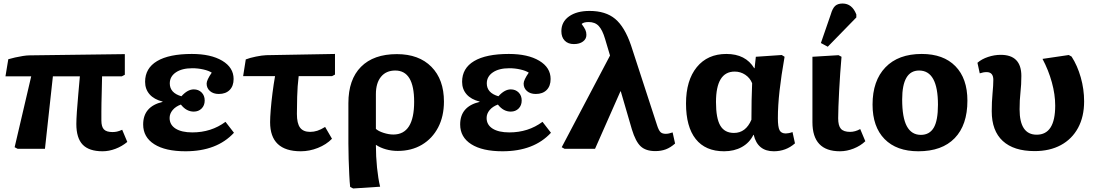

<svg xmlns="http://www.w3.org/2000/svg" viewBox="-20 -844 6218 1089"><path d="M562 14Q485 14 449 -23.5Q413 -61 413 -141Q413 -165 416 -210.5Q419 -256 424 -309.5Q429 -363 433 -411H280L235 0H80L63 -9L157 -411H11L27 -508Q43 -513 65.5 -518Q88 -523 110 -526.5Q132 -530 148 -530L688 -537V-420L671 -411H559Q558 -357 557 -321Q556 -285 555.5 -259Q555 -233 555 -210.5Q555 -188 555 -161Q555 -125 569.5 -110Q584 -95 618 -95Q631 -95 643 -97.5Q655 -100 673 -108L702 -39Q672 -14 635 0Q598 14 562 14Z M1032 14Q918 14 855 -26Q792 -66 792 -138Q792 -240 902 -266V-268Q854 -280 828.5 -309Q803 -338 803 -380Q803 -457 871 -497.5Q939 -538 1068 -538Q1176 -538 1240.5 -499.5Q1305 -461 1305 -396Q1305 -356 1282.5 -333.5Q1260 -311 1221 -311Q1190 -311 1171 -327.5Q1152 -344 1152 -370Q1152 -390 1181 -432Q1164 -443 1133.5 -450Q1103 -457 1071 -457Q1012 -457 977.5 -433.5Q943 -410 943 -371Q943 -317 1009 -298Q1044 -337 1079 -337Q1106 -337 1123.5 -319.5Q1141 -302 1141 -274Q1141 -246 1123.5 -228.5Q1106 -211 1079 -211Q1037 -211 1006 -251Q976 -240 959 -219.5Q942 -199 942 -175Q942 -136 976 -114.5Q1010 -93 1071 -93Q1178 -93 1259 -153L1307 -91Q1210 14 1032 14Z M1686 14Q1512 14 1512 -151Q1512 -177 1515.5 -221Q1519 -265 1525.5 -316Q1532 -367 1540 -412H1359L1374 -507Q1397 -516 1431.5 -523Q1466 -530 1490 -531L1880 -538V-421L1863 -412H1674Q1667 -355 1665.5 -295Q1664 -235 1664 -198Q1664 -144 1682 -120Q1700 -96 1739 -96Q1760 -96 1780 -102.5Q1800 -109 1824 -124L1863 -57Q1831 -24 1783 -5Q1735 14 1686 14Z M1983 225 1966 216Q1963 189 1961 147Q1959 105 1957.5 58.5Q1956 12 1956 -30V-259Q1956 -393 2027.5 -465Q2099 -537 2231 -537Q2356 -537 2427 -465Q2498 -393 2498 -268Q2498 -184 2465 -121Q2432 -58 2373 -23Q2314 12 2236 12Q2201 12 2169 3Q2137 -6 2113 -22H2112Q2112 44 2118.5 107Q2125 170 2136 215ZM2211 -81Q2329 -81 2329 -267Q2329 -444 2222 -444Q2170 -444 2141 -408.5Q2112 -373 2112 -310V-113Q2126 -100 2155.5 -90.5Q2185 -81 2211 -81Z M2830 14Q2716 14 2653 -26Q2590 -66 2590 -138Q2590 -240 2700 -266V-268Q2652 -280 2626.5 -309Q2601 -338 2601 -380Q2601 -457 2669 -497.5Q2737 -538 2866 -538Q2974 -538 3038.5 -499.5Q3103 -461 3103 -396Q3103 -356 3080.5 -333.5Q3058 -311 3019 -311Q2988 -311 2969 -327.5Q2950 -344 2950 -370Q2950 -390 2979 -432Q2962 -443 2931.5 -450Q2901 -457 2869 -457Q2810 -457 2775.5 -433.5Q2741 -410 2741 -371Q2741 -317 2807 -298Q2842 -337 2877 -337Q2904 -337 2921.5 -319.5Q2939 -302 2939 -274Q2939 -246 2921.5 -228.5Q2904 -211 2877 -211Q2835 -211 2804 -251Q2774 -240 2757 -219.5Q2740 -199 2740 -175Q2740 -136 2774 -114.5Q2808 -93 2869 -93Q2976 -93 3057 -153L3105 -91Q3008 14 2830 14Z M3795 -93 3809 -30Q3783 -7 3756.5 3Q3730 13 3697 13Q3643 13 3614 -14Q3585 -41 3564 -110L3501 -326H3499L3355 0H3182L3166 -9L3440 -529L3412 -623Q3397 -674 3376 -696.5Q3355 -719 3319 -719Q3290 -719 3279 -708Q3294 -688 3300 -675Q3306 -662 3306 -646Q3306 -623 3286.5 -608.5Q3267 -594 3235 -594Q3202 -594 3183 -613.5Q3164 -633 3164 -667Q3164 -720 3207.5 -751Q3251 -782 3324 -782Q3415 -782 3469 -737Q3523 -692 3559 -587L3707 -133Q3716 -105 3726 -95Q3736 -85 3756 -85Q3773 -85 3795 -93Z M4087 14Q3981 14 3926 -55.5Q3871 -125 3871 -257Q3871 -388 3932 -463Q3993 -538 4100 -538Q4209 -538 4258 -457H4260L4267 -522L4414 -532L4430 -522Q4411 -414 4401.5 -329Q4392 -244 4392 -174Q4392 -124 4401.5 -105.5Q4411 -87 4437 -87Q4444 -87 4454.5 -89Q4465 -91 4475 -95L4489 -31Q4438 14 4369 14Q4277 14 4255 -79H4253Q4231 -34 4187.5 -10Q4144 14 4087 14ZM4143 -90Q4210 -90 4242 -165Q4242 -217 4243 -274Q4244 -331 4246 -372Q4234 -402 4207 -420Q4180 -438 4147 -438Q4041 -438 4041 -265Q4041 -173 4065.5 -131.5Q4090 -90 4143 -90Z M4744 14Q4588 14 4588 -151Q4588 -190 4588 -244.5Q4588 -299 4588 -355Q4588 -411 4588 -456Q4588 -501 4588 -522L4736 -531L4753 -522Q4749 -477 4745.5 -427Q4742 -377 4739.5 -328.5Q4737 -280 4735.5 -239.5Q4734 -199 4734 -173Q4734 -131 4749.5 -113.5Q4765 -96 4802 -96Q4830 -96 4859 -112L4888 -43Q4861 -17 4822 -1.5Q4783 14 4744 14ZM4675 -579 4636 -600 4692 -762Q4702 -797 4717 -810.5Q4732 -824 4759 -824Q4813 -824 4837 -762V-745Z M5189 14Q5065 14 4997 -55.5Q4929 -125 4929 -251Q4929 -386 5002 -462Q5075 -538 5208 -538Q5331 -538 5399 -468.5Q5467 -399 5467 -273Q5467 -135 5395 -60.5Q5323 14 5189 14ZM5203 -79Q5252 -79 5276 -119.5Q5300 -160 5300 -250Q5300 -444 5193 -444Q5097 -444 5097 -280Q5097 -177 5123.5 -128Q5150 -79 5203 -79Z M5848 13Q5730 13 5667.5 -44.5Q5605 -102 5605 -213Q5605 -266 5609.5 -313.5Q5614 -361 5614 -391Q5614 -435 5576 -435Q5557 -435 5537 -428L5524 -488Q5548 -509 5584 -521Q5620 -533 5656 -533Q5773 -533 5773 -413Q5773 -364 5768 -320.5Q5763 -277 5763 -224Q5763 -80 5860 -80Q5965 -80 5965 -245Q5965 -308 5946 -377Q5927 -446 5893 -510L6042 -532L6058 -523Q6091 -472 6110 -405Q6129 -338 6129 -269Q6129 -182 6094.5 -118.5Q6060 -55 5997 -21Q5934 13 5848 13Z"/></svg>

Font: Literata 7pt
Style: Bold
Weight: 700
Designer: Latin by Veronika Burian and Jose Scaglione. Greek by Irene Vlachou. Cyrillic by Vera Evstafieva.
Foundry: TypeTogether
Version: Version 3.002